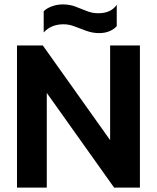

<svg xmlns="http://www.w3.org/2000/svg" viewBox="-20 -850 711 870"><path d="M429 -700Q400 -700 372 -710Q344 -720 318.5 -730Q293 -740 268 -740Q212 -740 178 -703V-799Q192 -813 215.5 -821.5Q239 -830 265 -830Q296 -830 322 -820Q348 -810 373 -800Q398 -790 426 -790Q482 -790 509 -828V-732Q499 -719 478 -709.5Q457 -700 429 -700ZM57 0V-644H174L479 -215V-644H614V0H497L192 -429V0Z"/></svg>

Font: Kanit Medium
Style: Regular
Weight: 500
Designer: Katatrad Team
Foundry: CadsonDemak
Version: Version 2.000; ttfautohint (v1.8.3)